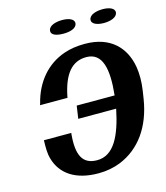

<svg xmlns="http://www.w3.org/2000/svg" viewBox="-129 -983 941 1091"><g transform="rotate(-15 342.0 -437.5)"><path d="M93 -450H255L256 -457C281 -582 331 -646 417 -646C513 -646 533 -546 517 -394H294L283 -319H506C475 -167 425 -64 327 -64C241 -64 212 -123 223 -245L224 -252H63C62 -211 61 -176 71 -142C98 -47 181 10 315 10C361 10 405 2 445 -14C566 -63 646 -174 671 -332L678 -377C686 -429 686 -477 679 -519C659 -634 581 -721 429 -721C383 -721 342 -715 305 -702C201 -666 126 -580 96 -458ZM258 -846C253 -817 290 -808 328 -808C365 -808 404 -818 408 -846C412 -873 377 -885 340 -885C303 -885 262 -874 258 -846ZM496 -846C492 -819 528 -807 566 -807C603 -807 642 -819 646 -846C650 -873 615 -885 578 -885C541 -885 500 -874 496 -846Z"/></g></svg>

Font: Aerodynamic
Style: BdObl
Weight: 500
Designer: Google
Version: Version 2.000980; 2014